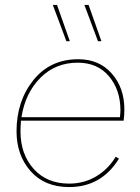

<svg xmlns="http://www.w3.org/2000/svg" viewBox="-20 -749 567 778"><path d="M263 -582H249L194 -729H211ZM391 -582H377L322 -729H339ZM481 -260H65Q63 -232 63 -217Q63 -124 116.5 -64.5Q170 -5 260 -5Q321 -5 370 -34.5Q419 -64 449 -114L462 -106Q391 9 260 9Q161 9 104 -55.5Q47 -120 47 -217Q47 -339 115 -424Q183 -509 297 -509Q382 -509 433 -451Q484 -393 484 -305Q484 -282 481 -260ZM295 -495Q204 -495 143 -433Q82 -371 67 -274H466Q468 -292 468 -302Q468 -385 421.5 -440Q375 -495 295 -495Z"/></svg>

Font: Elaine Sans Thin
Style: Italic
Weight: 250
Italic angle: -13°
Designer: Wei Huang
Foundry: Wei Huang
Version: Version 2.001;December 24, 2019;FontCreator 12.0.0.2547 64-b